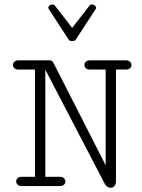

<svg xmlns="http://www.w3.org/2000/svg" viewBox="-20 -846 645 873"><path d="M308.1 -659.2C314.5 -659.2 321.3 -660.6 323.7 -664.6L413.6 -802.7C416 -805.2 417 -808.6 417 -811C417 -818.8 407.7 -825.7 398.9 -825.7C395 -825.7 390.1 -825.2 387.7 -821.3L308.1 -719.2L229 -821.3C226.6 -825.2 221.7 -825.7 217.8 -825.7C209 -825.7 199.7 -818.8 199.7 -811C199.7 -808.6 200.7 -805.2 203.1 -802.7L293 -664.6C295.4 -660.6 301.8 -659.2 308.1 -659.2ZM63 -529.8H139.2V-42H77.6C61.5 -42 53.7 -31.2 53.7 -21C53.7 -10.3 62 0 78.1 0H252.9C269 0 277.3 -10.3 277.3 -21C277.3 -31.2 269.5 -42 253.4 -42H186V-529.3L456.1 -10.7C462.4 1.5 473.1 7.8 483.4 7.8C496.1 7.8 507.3 -2 507.3 -22.9V-529.8H554.2C569.8 -529.8 577.6 -540 577.6 -550.3C577.6 -561 569.3 -571.8 553.2 -571.8H388.7C372.1 -571.8 363.8 -561 363.8 -550.3C363.8 -540 371.6 -529.8 387.7 -529.8H460.4V-94.7L223.1 -560.1C219.2 -567.9 214.4 -571.8 203.6 -571.8H63.5C47.4 -571.8 39.1 -561 39.1 -550.3C39.1 -540 46.9 -529.8 63 -529.8Z"/></svg>

Font: Cutive Mono
Style: Regular
Weight: 400
Monospace: yes
Designer: Vernon Adams
Foundry: Vernon Adams
Version: Version 1.002